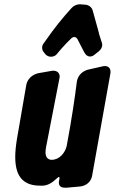

<svg xmlns="http://www.w3.org/2000/svg" viewBox="-20 -897 542 907"><path d="M253 -647C265 -662 278 -676 293 -692L316 -715C321 -720 326 -722 331 -722C338 -722 343 -718 347 -710L378 -650C385 -637 394 -630 405 -630C413 -630 420 -633 427 -639L446 -654C457 -663 463 -674 463 -685C463 -690 462 -694 460 -699L451 -727C449 -733 447 -739 446 -746L418 -847C414 -863 399 -874 382 -875C377 -875 374 -875 372 -876H364L360 -877C343 -877 329 -871 318 -859C275 -812 235 -762 199 -710L186 -692C181 -685 179 -679 179 -672C179 -663 182 -655 189 -648L195 -640C202 -633 211 -629 221 -629C233 -629 243 -634 250 -643ZM396 -568C368 -561 347 -539 343 -511C335 -446 319 -334 295 -207C287 -174 260 -142 224 -142C204 -142 195 -158 195 -177C195 -184 196 -193 198 -204L260 -523C261 -528 262 -532 262 -535C262 -551 251 -563 232 -563C229 -563 226 -563 222 -562L160 -551C131 -544 109 -523 104 -495L60 -240C55 -209 52 -181 52 -156C52 -74 81 -20 169 -20H183C204 -21 225 -32 247 -53C252 -58 256 -61 259 -61C260 -61 261 -60 261 -57C261 -55 261 -52 260 -48C259 -43 258 -39 258 -35C258 -14 273 -10 291 -10L358 -16C387 -19 410 -38 415 -66L501 -547C502 -551 502 -555 502 -558C502 -575 492 -585 475 -585C471 -585 467 -584 462 -583Z"/></svg>

Font: Bangerz
Style: Bold
Weight: 700
Designer: vernon adams
Foundry: Vernon Adams
Version: Version 2.10;December 28, 2023;FontCreator 13.0.0.2683 64-bi